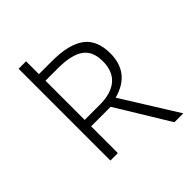

<svg xmlns="http://www.w3.org/2000/svg" viewBox="-228 -835 1056 1056"><g transform="rotate(-45 300.0 -307.0)"><path d="M315 -208H163V0H105V-714H163V-614H265Q394 -614 458 -567.5Q522 -521 522 -417Q522 -265 370 -224L572 100H503ZM280 -258Q368 -258 415 -297.5Q462 -337 462 -416Q462 -495 412.5 -529Q363 -563 260 -563H163V-258Z"/></g></svg>

Font: Noto Sans Mono UI Light
Style: Regular
Weight: 300
Monospace: yes
Designer: Monotype Design team
Foundry: Monotype Imaging Inc.
Version: Version 1.000